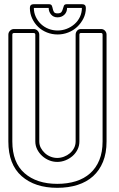

<svg xmlns="http://www.w3.org/2000/svg" viewBox="-20 -872 569 919"><path d="M213 -834H142Q142 -811 151.5 -791Q161 -771 176.5 -756.5Q192 -742 212.5 -734Q233 -726 256 -726Q278 -726 299 -734Q320 -742 336.5 -756.5Q353 -771 362.5 -791Q372 -811 372 -834H301Q301 -814 288 -801.5Q275 -789 255 -789Q236 -789 224.5 -802.5Q213 -816 213 -834ZM367 -714Q360 -714 360 -706V-195Q360 -174 351 -156Q342 -138 327 -125Q312 -112 293 -104.5Q274 -97 254 -97Q234 -97 215.5 -104.5Q197 -112 182 -125.5Q167 -139 158 -157Q149 -175 149 -195V-706Q149 -714 141 -714H47Q39 -714 39 -706V-195Q39 -94 97.5 -43Q156 8 254 8Q303 8 343 -4.5Q383 -17 411.5 -42.5Q440 -68 455.5 -106Q471 -144 471 -195V-706Q471 -714 464 -714ZM464 -733Q475 -733 482.5 -725Q490 -717 490 -706V-195Q490 -139 473 -97.5Q456 -56 425.5 -28.5Q395 -1 351.5 13Q308 27 254 27Q147 27 83.5 -29Q20 -85 20 -195V-706Q20 -717 28 -725Q36 -733 47 -733H141Q152 -733 160 -725Q168 -717 168 -706V-195Q168 -178 175.5 -164Q183 -150 195 -139Q207 -128 222.5 -122Q238 -116 254 -116Q270 -116 286 -122Q302 -128 314.5 -138.5Q327 -149 334.5 -163.5Q342 -178 342 -195V-706Q342 -717 349 -725Q356 -733 367 -733ZM255 -808Q270 -808 274.5 -815Q279 -822 281 -830Q283 -838 286 -845Q289 -852 301 -852H372Q391 -852 391 -834Q391 -807 379.5 -784Q368 -761 349.5 -743.5Q331 -726 306.5 -716.5Q282 -707 256 -707Q229 -707 205 -716.5Q181 -726 163 -743Q145 -760 134 -783.5Q123 -807 123 -834Q123 -852 142 -852H213Q225 -852 228 -845Q231 -838 232.5 -830Q234 -822 238 -815Q242 -808 255 -808Z"/></svg>

Font: RonaldsonGothicLicht
Style: Regular
Weight: 400
Designer: Mr. Robertson for MacKellar, Smiths & Jordan Co. Philadelphia
Foundry: CAT-Fonts Peter Wiegel
Version: 1.000